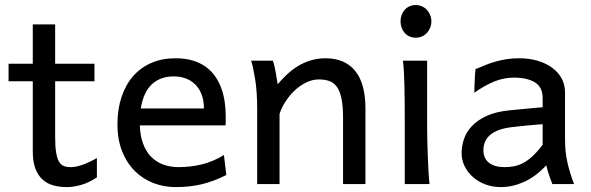

<svg xmlns="http://www.w3.org/2000/svg" viewBox="-20 -743 2384 775"><path d="M14.6 -485.8H112.3V-644.5H202.6V-485.8H361.3V-415H202.6V-190.4Q202.6 -152.8 206.3 -128.9Q210 -105 217.5 -91.6Q225.1 -78.1 236.8 -73.2Q248.5 -68.4 265.1 -68.4Q286.1 -68.4 312.5 -77.6Q338.9 -86.9 371.1 -105V-26.9Q337.4 -4.9 306.6 3.7Q275.9 12.2 250 12.2Q221.2 12.2 196.3 5.6Q171.4 -1 152.6 -17.6Q133.8 -34.2 123 -61.8Q112.3 -89.4 112.3 -131.8V-415H14.6Z M544.4 -236.8Q545.9 -193.8 557.9 -162.1Q569.8 -130.4 590.6 -109.6Q611.3 -88.9 639.4 -78.6Q667.5 -68.4 700.7 -68.4Q748 -68.4 793.5 -79.1Q838.9 -89.8 883.8 -117.2L893.6 -36.6Q867.7 -23.4 842.8 -14.2Q817.9 -4.9 793 1Q768.1 6.8 742.4 9.5Q716.8 12.2 688.5 12.2Q641.6 12.2 599.1 -4.2Q556.6 -20.5 524.4 -52.5Q492.2 -84.5 473.1 -131.8Q454.1 -179.2 454.1 -241.7Q454.1 -302.2 470.5 -351.3Q486.8 -400.4 517.1 -435.3Q547.4 -470.2 590.8 -489Q634.3 -507.8 688.5 -507.8Q728.5 -507.8 759.3 -498.3Q790 -488.8 812.5 -471.9Q835 -455.1 850.1 -432.6Q865.2 -410.2 874.3 -384.3Q883.3 -358.4 887.2 -330.3Q891.1 -302.2 891.1 -274.9V-255.9Q891.1 -243.7 890.6 -236.8ZM681.2 -434.6Q627.4 -434.6 593.3 -403.1Q559.1 -371.6 548.3 -305.2H803.2Q803.2 -336.4 794.2 -360.6Q785.2 -384.8 768.8 -401.4Q752.4 -418 730 -426.3Q707.5 -434.6 681.2 -434.6Z M1364.7 0V-268.6Q1364.7 -314.5 1358.6 -344.2Q1352.5 -374 1340.6 -391.4Q1328.6 -408.7 1310.3 -415.5Q1292 -422.4 1267.1 -422.4Q1240.7 -422.4 1215.6 -409.9Q1190.4 -397.5 1169.4 -377.7Q1148.4 -357.9 1132.3 -333Q1116.2 -308.1 1108.4 -283.2V0H1018.1V-300.3Q1018.1 -372.6 1010 -422.6Q1002 -472.7 993.7 -498H1081.5Q1084.5 -490.2 1087.4 -477.8Q1090.3 -465.3 1092.8 -451.7Q1095.2 -438 1097.2 -424.8L1101.1 -402.8Q1147.5 -458.5 1194.8 -483.2Q1242.2 -507.8 1293.9 -507.8Q1372.1 -507.8 1413.6 -456.8Q1455.1 -405.8 1455.1 -305.2V0Z M1596.7 -656.7Q1596.7 -670.4 1601.1 -682.4Q1605.5 -694.3 1613.5 -703.4Q1621.6 -712.4 1632.8 -717.5Q1644 -722.7 1657.7 -722.7Q1671.4 -722.7 1683.1 -717.5Q1694.8 -712.4 1703.1 -703.4Q1711.4 -694.3 1716.3 -682.4Q1721.2 -670.4 1721.2 -656.7Q1721.2 -643.1 1716.3 -631.1Q1711.4 -619.1 1703.1 -610.1Q1694.8 -601.1 1683.1 -595.9Q1671.4 -590.8 1657.7 -590.8Q1644 -590.8 1632.8 -595.9Q1621.6 -601.1 1613.5 -610.1Q1605.5 -619.1 1601.1 -631.1Q1596.7 -643.1 1596.7 -656.7ZM1704.1 -231.9Q1704.1 -208.5 1704.8 -176.5Q1705.6 -144.5 1706.8 -111.8Q1708 -79.1 1709.7 -49.3Q1711.4 -19.5 1713.9 0H1613.8V-258.8Q1613.8 -294.4 1613.5 -329.1Q1613.3 -363.8 1612.5 -394.8Q1611.8 -425.8 1610.4 -452.4Q1608.9 -479 1606.4 -498H1704.1Z M2170.4 -241.7Q2161.1 -241.2 2144.5 -239.7Q2127.9 -238.3 2109.4 -236.6Q2090.8 -234.9 2073 -232.9Q2055.2 -231 2043.5 -229.5Q2012.2 -225.6 1990.7 -217Q1969.2 -208.5 1956.1 -196.3Q1942.9 -184.1 1937 -168.7Q1931.2 -153.3 1931.2 -136.7Q1931.2 -104 1953.6 -86.2Q1976.1 -68.4 2016.6 -68.4Q2035.2 -68.4 2053.2 -71.5Q2071.3 -74.7 2090.1 -84.2Q2108.9 -93.8 2128.7 -111.6Q2148.4 -129.4 2170.4 -158.7ZM2260.7 -180.7Q2260.7 -127.9 2271 -84.5Q2281.2 -41 2297.4 0H2209.5Q2205.1 -11.7 2197.8 -32Q2190.4 -52.2 2185.1 -75.7Q2141.6 -29.3 2094.7 -8.5Q2047.9 12.2 2002 12.2Q1967.3 12.2 1938.2 1Q1909.2 -10.3 1888.2 -29.1Q1867.2 -47.9 1855.2 -72.5Q1843.3 -97.2 1843.3 -124.5Q1843.3 -152.3 1852.5 -180.9Q1861.8 -209.5 1884.3 -233.6Q1906.7 -257.8 1944.3 -275.1Q1981.9 -292.5 2038.6 -297.9Q2051.3 -299.3 2070.6 -301Q2089.8 -302.7 2109.6 -304.7Q2129.4 -306.6 2146.2 -308.1Q2163.1 -309.6 2170.4 -310.1V-346.7Q2170.4 -391.1 2139.4 -410.4Q2108.4 -429.7 2053.2 -429.7Q2014.2 -429.7 1975.8 -414.3Q1937.5 -398.9 1894.5 -368.7Q1894.5 -376.5 1895 -389.4Q1895.5 -402.3 1896 -416.3Q1896.5 -430.2 1897.5 -443.1Q1898.4 -456.1 1899.4 -463.9Q1918.5 -471.7 1937.7 -479.7Q1957 -487.8 1978.3 -493.9Q1999.5 -500 2023.4 -503.9Q2047.4 -507.8 2075.2 -507.8Q2117.2 -507.8 2151.6 -497.3Q2186 -486.8 2210.2 -468.5Q2234.4 -450.2 2247.6 -425.3Q2260.7 -400.4 2260.7 -371.1Z"/></svg>

Font: Andika Phon
Style: Regular
Weight: 400
Designer: Victor Gaultney, Annie Olsen, Julie Remington, Don Collingsworth, Eric Hays, Becca Hirsbrunner
Foundry: SIL International
Version: Version 5.000